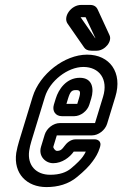

<svg xmlns="http://www.w3.org/2000/svg" viewBox="-20 -729 497 780"><path d="M161.6 -182 146.7 -133C135 -95 164.2 -66 196.2 -66C232.2 -66 263.5 -90 279.5 -113H328.5C325.4 -106 321.6 -100 316.1 -92C309.1 -82 292.9 -65 267.5 -44C248.9 -29 222.8 -19 183.8 -19C126.8 -19 90.4 -57 98.5 -116C100.7 -130 103.4 -142 107.4 -155L162.7 -336C182.3 -400 254.7 -457 318.7 -457C382.7 -457 420.7 -408 398.7 -336L366 -229H223C197 -229 169.6 -208 161.6 -182ZM415.1 -226 448.7 -336C478.7 -434 426 -507 334 -507C242 -507 140.9 -428 112.7 -336L57.4 -155C52.8 -140 48.9 -124 46 -108C34 -23 89.5 31 168.5 31C215.5 31 258.2 19 293.1 -10C321.1 -33 342.5 -54 356.6 -74C368.5 -90 378.7 -107 384.8 -127L386.7 -133C393.4 -155 376.8 -163 364.8 -163H287.8C265.8 -163 249.9 -147 241.3 -135C232.6 -123 226.5 -116 211.5 -116C203.5 -116 195.4 -129 196.7 -133L210.7 -179H353.7C379.7 -179 407.1 -200 415.1 -226ZM231.6 -257H281.6C307.6 -257 335 -278 342.9 -304L350.6 -329C362.5 -368 356.3 -413 304.3 -413C249.3 -413 217.9 -366 206.6 -329L198.9 -304C191 -278 205.6 -257 231.6 -257ZM289 -363C305 -363 309.5 -358 300.6 -329L293.9 -307H249.9L256.6 -329C265.5 -358 272 -363 289 -363ZM367.5 -574H366.5L307.5 -659H327.5L328.2 -658ZM351.9 -523H372.9C405.9 -523 437.5 -561 424.5 -587L377 -690C371.6 -702 361.8 -709 345.8 -709H309.8C268.8 -709 235.1 -661 254.5 -633L321.9 -536C326.7 -529 334.9 -523 351.9 -523Z"/></svg>

Font: DIN Rundschrift
Style: EngKontKu
Weight: 400
Width: 3
Version: Version 1.027